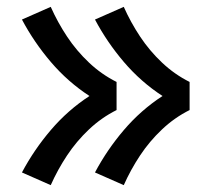

<svg xmlns="http://www.w3.org/2000/svg" viewBox="-20 -620 616 560"><path d="M341 -80Q361 -125 388.5 -166.5Q416 -208 452.5 -242.5Q489 -277 533 -299V-381Q489 -403 452.5 -437.5Q416 -472 388.5 -513.5Q361 -555 341 -600L257 -563Q292 -497 341.5 -439Q391 -381 454 -340Q391 -299 341.5 -241Q292 -183 257 -117ZM128 -80Q148 -125 175.5 -166.5Q203 -208 239.5 -242.5Q276 -277 320 -299V-381Q276 -403 239.5 -437.5Q203 -472 175.5 -513.5Q148 -555 128 -600L44 -563Q79 -497 128.5 -439Q178 -381 241 -340Q178 -299 128.5 -241Q79 -183 44 -117Z"/></svg>

Font: Iosevka Sparkle Medium
Style: Regular
Weight: 500
Designer: Belleve Invis
Foundry: Belleve Invis
Version: Version 4.5.0; ttfautohint (v1.8.3)